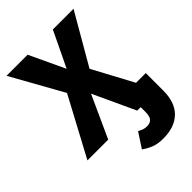

<svg xmlns="http://www.w3.org/2000/svg" viewBox="-271 -823 1166 1166"><g transform="rotate(-45 312.0 -239.5)"><path d="M419 232.3Q371.8 232.3 339.5 219.2Q307.2 206.2 280 186.7L342.1 91.8Q355.9 99 369.2 104.4Q382.6 109.7 403.1 109.7Q428.7 109.7 442.6 94.1Q456.4 78.5 456.4 40.5V0H426.7L301 -271.3L177.4 0H-1L201 -377.4L14.9 -710.8H195.9L303.1 -482.6L412.8 -710.8H590.3L401.5 -384.6L541 -124.6H624.6V26.7Q624.6 127.2 570.8 179.7Q516.9 232.3 419 232.3Z"/></g></svg>

Font: FiraCode Nerd Font
Style: Bold
Weight: 700
Designer: Carrois Corporate, Edenspiekermann AG, Nikita Prokopov
Foundry: Carrois Corporate, Edenspiekermann AG, Nikita Prokopov
Version: Version 6.002;Nerd Fonts 2.1.0